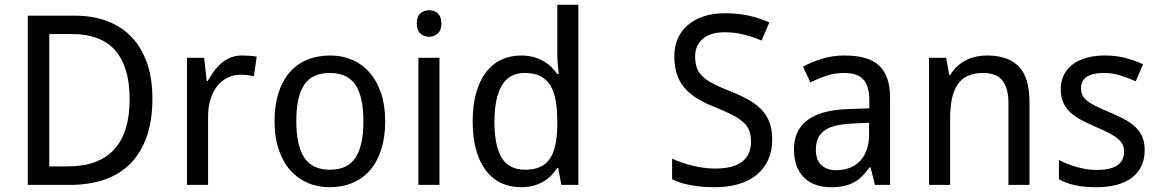

<svg xmlns="http://www.w3.org/2000/svg" viewBox="-20 -780 4894 810"><path d="M623 -363.8Q623 -273.4 599.6 -205.3Q576.2 -137.2 531.7 -91.6Q487.3 -45.9 422.6 -22.9Q357.9 0 275.9 0H97.2V-713.9H295.9Q370.6 -713.9 431.2 -691.4Q491.7 -668.9 534.2 -624.8Q576.7 -580.6 599.9 -515.1Q623 -449.7 623 -363.8ZM526.9 -360.8Q526.9 -432.1 510.7 -484.1Q494.6 -536.1 463.9 -569.8Q433.1 -603.5 388.2 -619.9Q343.3 -636.2 286.1 -636.2H188V-78.1H267.1Q396 -78.1 461.4 -149.4Q526.9 -220.7 526.9 -360.8Z M1001 -545.9Q1015.1 -545.9 1032.7 -544.7Q1050.3 -543.5 1063 -541L1051.3 -459Q1037.6 -461.4 1023.2 -463.1Q1008.8 -464.8 996.1 -464.8Q965.3 -464.8 939.9 -452.4Q914.6 -439.9 896.2 -416.7Q877.9 -393.6 867.9 -361.1Q857.9 -328.6 857.9 -289.1V0H769V-536.1H841.3L852.1 -438H856Q868.2 -459 882.1 -478.5Q896 -498 913.3 -512.9Q930.7 -527.8 952.1 -536.9Q973.6 -545.9 1001 -545.9Z M1605 -269Q1605 -202.1 1588.6 -150.1Q1572.3 -98.1 1541.7 -62.7Q1511.2 -27.3 1467.8 -8.8Q1424.3 9.8 1370.1 9.8Q1319.8 9.8 1277.3 -8.8Q1234.9 -27.3 1203.9 -62.7Q1172.9 -98.1 1155.5 -150.1Q1138.2 -202.1 1138.2 -269Q1138.2 -335.4 1154.5 -387Q1170.9 -438.5 1201.2 -473.9Q1231.4 -509.3 1275.1 -527.6Q1318.8 -545.9 1373 -545.9Q1423.3 -545.9 1465.8 -527.6Q1508.3 -509.3 1539.3 -473.9Q1570.3 -438.5 1587.6 -387Q1605 -335.4 1605 -269ZM1230 -269Q1230 -167 1263.4 -115.5Q1296.9 -64 1372.1 -64Q1447.3 -64 1480.2 -115.5Q1513.2 -167 1513.2 -269Q1513.2 -371.1 1479.7 -421.6Q1446.3 -472.2 1371.1 -472.2Q1295.9 -472.2 1262.9 -421.6Q1230 -371.1 1230 -269Z M1834 0H1745.1V-536.1H1834ZM1738.3 -681.2Q1738.3 -710.4 1753.2 -723.6Q1768.1 -736.8 1790 -736.8Q1800.8 -736.8 1810.3 -733.6Q1819.8 -730.5 1826.9 -723.6Q1834 -716.8 1838.1 -706.3Q1842.3 -695.8 1842.3 -681.2Q1842.3 -652.8 1826.9 -638.9Q1811.5 -625 1790 -625Q1768.1 -625 1753.2 -638.7Q1738.3 -652.3 1738.3 -681.2Z M2335 -71.8H2331.1Q2320.3 -55.2 2305.9 -40.3Q2291.5 -25.4 2272.7 -14.2Q2253.9 -2.9 2230.5 3.4Q2207 9.8 2177.7 9.8Q2132.3 9.8 2094.7 -7.8Q2057.1 -25.4 2030.3 -60.3Q2003.4 -95.2 1988.8 -147Q1974.1 -198.7 1974.1 -267.1Q1974.1 -335.9 1988.8 -387.9Q2003.4 -439.9 2030.3 -475.1Q2057.1 -510.3 2094.7 -528.1Q2132.3 -545.9 2177.7 -545.9Q2206.5 -545.9 2230 -539.6Q2253.4 -533.2 2272.2 -522.5Q2291 -511.7 2305.7 -497.6Q2320.3 -483.4 2331.1 -467.8H2336.9Q2335.4 -484.4 2334 -499.5Q2333 -512.2 2332 -525.6Q2331.1 -539.1 2331.1 -546.9V-759.8H2419.9V0H2348.1ZM2194.8 -64Q2231.9 -64 2257.6 -75.2Q2283.2 -86.4 2299.1 -109.4Q2314.9 -132.3 2322.5 -166.7Q2330.1 -201.2 2331.1 -247.1V-267.1Q2331.1 -316.4 2324.5 -354.7Q2317.9 -393.1 2302 -419.2Q2286.1 -445.3 2259.8 -458.7Q2233.4 -472.2 2193.8 -472.2Q2127.9 -472.2 2096.9 -418.9Q2065.9 -365.7 2065.9 -266.1Q2065.9 -164.1 2096.9 -114Q2127.9 -64 2194.8 -64Z M3237.8 -190.9Q3237.8 -143.6 3220.9 -106.2Q3204.1 -68.8 3172.9 -43Q3141.6 -17.1 3096.7 -3.7Q3051.8 9.8 2995.6 9.8Q2941.4 9.8 2894.3 1.2Q2847.2 -7.3 2815.4 -23.9V-110.8Q2832 -103 2853.3 -95.5Q2874.5 -87.9 2897.9 -82Q2921.4 -76.2 2946.3 -72.5Q2971.2 -68.8 2995.6 -68.8Q3073.7 -68.8 3111.1 -98.1Q3148.4 -127.4 3148.4 -182.1Q3148.4 -208.5 3141.4 -228Q3134.3 -247.6 3116.5 -263.9Q3098.6 -280.3 3068.8 -295.7Q3039.1 -311 2993.7 -329.1Q2950.2 -346.2 2918.2 -366.5Q2886.2 -386.7 2865.5 -412.1Q2844.7 -437.5 2834.7 -469.7Q2824.7 -502 2824.7 -543Q2824.7 -585.9 2840.3 -619.6Q2856 -653.3 2884.3 -676.5Q2912.6 -699.7 2951.9 -711.9Q2991.2 -724.1 3038.6 -724.1Q3096.7 -724.1 3143.1 -713.1Q3189.5 -702.1 3225.6 -685.1L3192.9 -608.9Q3161.1 -623 3120.8 -633.5Q3080.6 -644 3037.6 -644Q2978 -644 2945.3 -616.5Q2912.6 -588.9 2912.6 -542Q2912.6 -514.2 2919.9 -493.9Q2927.2 -473.6 2944.3 -457.3Q2961.4 -440.9 2989.5 -426.5Q3017.6 -412.1 3058.6 -396Q3103 -378.4 3136.5 -359.9Q3169.9 -341.3 3192.4 -317.9Q3214.8 -294.4 3226.3 -263.7Q3237.8 -232.9 3237.8 -190.9Z M3670.9 0 3652.8 -74.2H3648.9Q3632.8 -52.2 3616.7 -36.4Q3600.6 -20.5 3581.5 -10.3Q3562.5 0 3539.1 4.9Q3515.6 9.8 3484.9 9.8Q3451.2 9.8 3422.9 0.2Q3394.5 -9.3 3373.8 -29.1Q3353 -48.8 3341.3 -78.9Q3329.6 -108.9 3329.6 -149.9Q3329.6 -230 3386 -272.9Q3442.4 -315.9 3557.6 -319.8L3647.5 -323.2V-356.9Q3647.5 -389.6 3640.4 -411.6Q3633.3 -433.6 3619.9 -447Q3606.4 -460.4 3586.7 -466.3Q3566.9 -472.2 3541.5 -472.2Q3501 -472.2 3466.1 -460.4Q3431.2 -448.7 3398.9 -432.1L3367.7 -499Q3403.8 -518.6 3448.2 -532.2Q3492.7 -545.9 3541.5 -545.9Q3591.3 -545.9 3627.7 -535.9Q3664.1 -525.9 3687.7 -504.2Q3711.4 -482.4 3723.1 -448.7Q3734.9 -415 3734.9 -367.2V0ZM3507.8 -62Q3537.6 -62 3563 -71.3Q3588.4 -80.6 3606.9 -99.4Q3625.5 -118.2 3636 -146.7Q3646.5 -175.3 3646.5 -213.9V-262.2L3576.7 -258.8Q3532.7 -256.8 3502.9 -249Q3473.1 -241.2 3455.3 -227.3Q3437.5 -213.4 3429.7 -193.6Q3421.9 -173.8 3421.9 -148.9Q3421.9 -104 3445.6 -83Q3469.2 -62 3507.8 -62Z M4234.4 0V-345.2Q4234.4 -408.7 4208.7 -440.4Q4183.1 -472.2 4128.4 -472.2Q4088.9 -472.2 4062 -459.5Q4035.2 -446.8 4018.8 -421.9Q4002.4 -397 3995.4 -360.8Q3988.3 -324.7 3988.3 -277.8V0H3899.4V-536.1H3971.7L3984.4 -463.9H3989.3Q4001.5 -484.9 4018.3 -500.2Q4035.2 -515.6 4055.2 -525.9Q4075.2 -536.1 4097.7 -541Q4120.1 -545.9 4143.6 -545.9Q4232.9 -545.9 4278.1 -499.3Q4323.2 -452.6 4323.2 -350.1V0Z M4809.1 -147Q4809.1 -107.9 4794.9 -78.6Q4780.8 -49.3 4754.2 -29.5Q4727.5 -9.8 4689.9 0Q4652.3 9.8 4605.5 9.8Q4552.2 9.8 4514.2 1.2Q4476.1 -7.3 4447.3 -23.9V-105Q4462.4 -97.2 4481 -89.6Q4499.5 -82 4520 -76.2Q4540.5 -70.3 4562.3 -66.7Q4584 -63 4605.5 -63Q4637.2 -63 4659.4 -68.4Q4681.6 -73.7 4695.6 -83.7Q4709.5 -93.8 4715.8 -108.2Q4722.2 -122.6 4722.2 -140.1Q4722.2 -155.3 4717.3 -167.5Q4712.4 -179.7 4699.5 -191.7Q4686.5 -203.6 4664.1 -215.8Q4641.6 -228 4606.4 -243.2Q4571.3 -258.3 4543.2 -272.9Q4515.1 -287.6 4495.6 -305.7Q4476.1 -323.7 4465.6 -347.4Q4455.1 -371.1 4455.1 -403.8Q4455.1 -438 4468.5 -464.6Q4481.9 -491.2 4506.3 -509.3Q4530.8 -527.3 4564.9 -536.6Q4599.1 -545.9 4641.1 -545.9Q4688.5 -545.9 4727.8 -535.6Q4767.1 -525.4 4802.2 -508.8L4771.5 -437Q4739.7 -451.2 4706.3 -461.7Q4672.9 -472.2 4638.2 -472.2Q4588.4 -472.2 4564.5 -455.8Q4540.5 -439.5 4540.5 -409.2Q4540.5 -392.1 4546.1 -379.4Q4551.8 -366.7 4565.4 -355.5Q4579.1 -344.2 4602.1 -332.8Q4625 -321.3 4659.2 -307.1Q4694.3 -292.5 4721.9 -277.8Q4749.5 -263.2 4769 -244.9Q4788.6 -226.6 4798.8 -203.1Q4809.1 -179.7 4809.1 -147Z"/></svg>

Font: Droid Sans
Style: Regular
Weight: 400
Version: Version 1.00 build 113